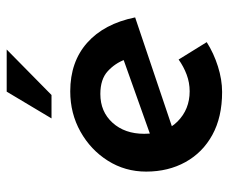

<svg xmlns="http://www.w3.org/2000/svg" viewBox="-75 -598 684 574"><g transform="rotate(-90 267.0 -311.0)"><path d="M279 11Q204 11 151 -18Q98 -47 69.5 -98.5Q41 -150 41 -216Q41 -279 73.5 -330.5Q106 -382 160.5 -412.5Q215 -443 281 -443Q369 -443 426 -392.5Q483 -342 502 -249L161 -134L135 -198L399 -292L376 -279Q365 -309 341 -331Q317 -353 273 -353Q220 -353 187 -316.5Q154 -280 154 -222Q154 -159 190.5 -122.5Q227 -86 281 -86Q307 -86 331 -95Q355 -104 376 -119L428 -35Q395 -14 355.5 -1.5Q316 11 279 11ZM406 -633 270 -499H200L280 -633Z"/></g></svg>

Font: Reem Kufi Fun Medium
Style: Regular
Weight: 500
Designer: Khaled Hosny
Version: Version 1.005